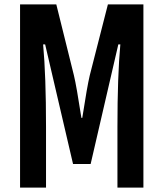

<svg xmlns="http://www.w3.org/2000/svg" viewBox="-20 -854 744 874"><path d="M71.3 0V-834H236.3L316.4 -511.2Q328.1 -462.9 350.6 -317.4H354.5Q377 -462.9 388.7 -511.2L471.2 -834H632.8V0H514.6V-275.9Q514.6 -507.8 527.8 -651.9H518.6L392.6 -107.4H312.5L185.5 -651.9H176.3Q189.5 -507.8 189.5 -275.9V0Z"/></svg>

Font: FjallaOne
Style: Regular
Weight: 400
Designer: Irina Smirnova
Foundry: Irina Smirnova
Version: Version 1.001